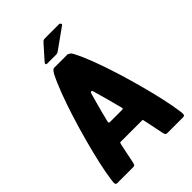

<svg xmlns="http://www.w3.org/2000/svg" viewBox="-237 -921 1024 1024"><g transform="rotate(-45 274.5 -409.5)"><path d="M27 0Q17 0 15 -8Q13 -16 17 -40Q23 -84 37 -146.5Q51 -209 70 -279Q89 -349 111 -419Q133 -489 156 -549.5Q179 -610 200 -651Q206 -661 211.5 -667Q217 -673 225 -673H324Q332 -670 338 -665.5Q344 -661 349 -651Q371 -610 394 -549.5Q417 -489 439 -419Q461 -349 480 -279Q499 -209 513 -146.5Q527 -84 533 -40Q537 -16 535 -8Q533 0 522 0H404Q395 0 391.5 -5Q388 -10 384 -32Q380 -54 373.5 -84Q367 -114 363 -133Q362 -141 360.5 -142Q359 -143 352 -143H198Q191 -143 190 -142Q189 -141 187 -133Q183 -114 176.5 -84Q170 -54 166 -32Q162 -10 158.5 -5Q155 0 146 0ZM230 -258H320Q327 -258 328 -260.5Q329 -263 327 -270Q317 -310 304.5 -355.5Q292 -401 282 -435Q280 -444 276 -444H272Q269 -444 266 -435Q260 -413 252 -385Q244 -357 236.5 -327.5Q229 -298 222 -270Q221 -263 222 -260.5Q223 -258 230 -258ZM280 -715H213Q205 -715 204.5 -720.5Q204 -726 211 -733L275 -805Q282 -813 286 -816Q290 -819 302 -819H407Q412 -819 415.5 -813Q419 -807 414 -804L309 -729Q299 -722 293.5 -718.5Q288 -715 280 -715Z"/></g></svg>

Font: Glory ExtraBold
Style: Regular
Weight: 800
Designer: Robert Leuschke
Foundry: Robert Leuschke
Version: Version 1.011